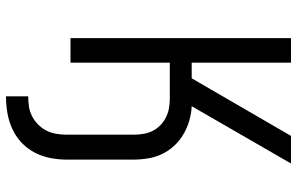

<svg xmlns="http://www.w3.org/2000/svg" viewBox="-195 -580 990 640"><g transform="rotate(90 300.0 -260.0)"><path d="M301 215V141Q318 141 335 138.5Q352 136 367.5 128Q383 120 395.5 107.5Q408 95 415.5 80Q423 65 426 47.5Q429 30 429 13V-209Q429 -225 426.5 -241.5Q424 -258 417 -272.5Q410 -287 398.5 -298.5Q387 -310 372.5 -317.5Q358 -325 342 -328Q326 -331 309 -331H189V0H107V-735H189V-404H241L433 -735H525L334 -404Q358 -403 382 -396Q406 -389 427.5 -376.5Q449 -364 466 -345.5Q483 -327 493.5 -305Q504 -283 508 -258.5Q512 -234 512 -209V13Q512 41 506.5 68.5Q501 96 488 120.5Q475 145 454.5 164Q434 183 408.5 194.5Q383 206 355.5 210.5Q328 215 301 215Z"/></g></svg>

Font: Zed Sans Extended
Style: Regular
Weight: 400
Width: 7
Designer: Belleve Invis
Foundry: Belleve Invis
Version: Version 1.0.0; ttfautohint (v1.8.4)